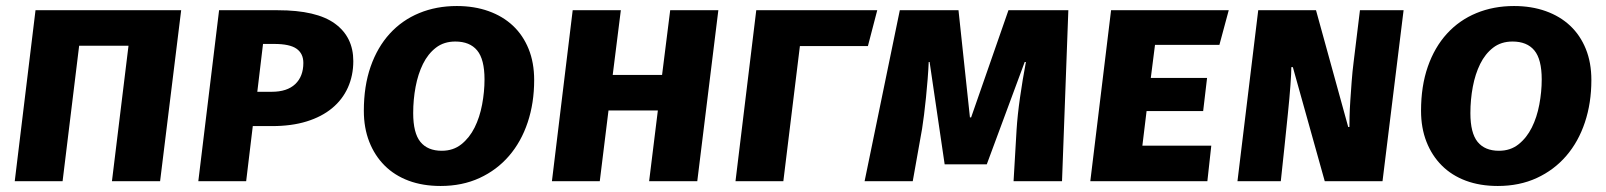

<svg xmlns="http://www.w3.org/2000/svg" viewBox="-20 -602 5338 638"><path d="M352 0 407 -450H243L188 0H29L98 -568H582L512 0Z M883 -297Q934 -297 961 -322.5Q988 -348 988 -393Q988 -424 965.5 -440Q943 -456 891 -456H854L835 -297ZM1154 -399Q1154 -351 1136 -311Q1118 -271 1083.5 -242.5Q1049 -214 999 -198.5Q949 -183 884 -183H820L798 0H639L708 -568H903Q1032 -568 1093 -523.5Q1154 -479 1154 -399Z M1755 -336Q1755 -260 1733.5 -195.5Q1712 -131 1671.5 -84Q1631 -37 1573.5 -10.5Q1516 16 1444 16Q1385 16 1338 -1.5Q1291 -19 1258 -52Q1225 -85 1207 -131Q1189 -177 1189 -234Q1189 -316 1211.5 -380.5Q1234 -445 1275 -490Q1316 -535 1373 -558.5Q1430 -582 1498 -582Q1556 -582 1603.5 -565Q1651 -548 1684.5 -516.5Q1718 -485 1736.5 -439.5Q1755 -394 1755 -336ZM1448 -101Q1486 -101 1513 -122.5Q1540 -144 1557 -178Q1574 -212 1582 -254.5Q1590 -297 1590 -338Q1590 -405 1565.5 -434.5Q1541 -464 1493 -464Q1455 -464 1428.5 -443.5Q1402 -423 1385.5 -389.5Q1369 -356 1361 -313.5Q1353 -271 1353 -226Q1353 -160 1377 -130.5Q1401 -101 1448 -101Z M2137 0 2166 -235H2002L1973 0H1814L1883 -568H2043L2016 -353H2180L2207 -568H2367L2297 0Z M2895 -568 2864 -449H2638L2583 0H2424L2493 -568Z M3066 -396Q3065 -370 3062.5 -339Q3060 -308 3057 -278Q3054 -248 3050.5 -220.5Q3047 -193 3044 -174L3013 0H2853L2970 -568H3165L3203 -212H3207L3331 -568H3530L3509 0H3348L3358 -171Q3361 -219 3369.5 -278.5Q3378 -338 3389 -396H3385L3259 -56H3119L3069 -396Z M3818 -453 3804 -343H3991L3978 -233H3790L3776 -118H4005L3992 0H3603L3672 -568H4063L4032 -453Z M4464 -180Q4464 -191 4464.5 -214.5Q4465 -238 4467 -268Q4469 -298 4471.5 -331.5Q4474 -365 4478 -396L4499 -568H4644L4574 0H4382L4276 -379H4271Q4271 -360 4268 -318.5Q4265 -277 4259.5 -224Q4254 -171 4248 -112.5Q4242 -54 4236 0H4092L4161 -568H4353L4460 -180Z M5268 -336Q5268 -260 5246.5 -195.5Q5225 -131 5184.5 -84Q5144 -37 5086.5 -10.5Q5029 16 4957 16Q4898 16 4851 -1.5Q4804 -19 4771 -52Q4738 -85 4720 -131Q4702 -177 4702 -234Q4702 -316 4724.5 -380.5Q4747 -445 4788 -490Q4829 -535 4886 -558.5Q4943 -582 5011 -582Q5069 -582 5116.5 -565Q5164 -548 5197.5 -516.5Q5231 -485 5249.5 -439.5Q5268 -394 5268 -336ZM4961 -101Q4999 -101 5026 -122.5Q5053 -144 5070 -178Q5087 -212 5095 -254.5Q5103 -297 5103 -338Q5103 -405 5078.5 -434.5Q5054 -464 5006 -464Q4968 -464 4941.5 -443.5Q4915 -423 4898.5 -389.5Q4882 -356 4874 -313.5Q4866 -271 4866 -226Q4866 -160 4890 -130.5Q4914 -101 4961 -101Z"/></svg>

Font: Qjlgwqiwhsfqbnnlvksmvfsycuq
Style: Regular
Weight: 700
Italic angle: -8°
Designer: Carrois Corporate & Edenspiekermann
Foundry: Carrois Corporate GbR & Edenspiekermann AG
Version: Version 2.001